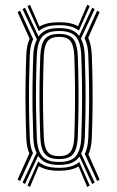

<svg xmlns="http://www.w3.org/2000/svg" viewBox="-20 -795 484 794"><path d="M83.4 -34 73.3 -40.2 131.4 -163.2Q119.3 -185.8 117.6 -225.3Q115.4 -286.7 114.6 -341.5Q113.9 -396.3 114.6 -451Q115.4 -505.8 117.6 -566.4Q119.4 -608 132.7 -631.5L73.3 -757.1L83.4 -763.2L139.5 -644Q152.4 -662.3 172.2 -670.6Q192 -678.8 224.4 -678.8Q255.4 -678.8 274.9 -671.2Q294.3 -663.6 307.4 -646.6L361.2 -763.2L371.6 -757.1L314.4 -634.8Q328.8 -610.3 330.6 -566.5Q332.8 -505.2 333.6 -450.2Q334.3 -395.1 333.6 -340.5Q332.9 -285.9 330.6 -225.3Q328.8 -184.1 315.5 -160L371.6 -40.2L361.2 -34L308.8 -147.7Q295.8 -129.5 276.1 -121.3Q256.5 -113.1 224.4 -113.1Q191 -113.1 170.8 -122Q150.7 -131 137.8 -150.5ZM224.4 -125.2Q273.1 -125.2 293.4 -148.7Q313.6 -172.2 316.1 -226.3Q318.3 -286.5 319 -340.8Q319.7 -395.1 319 -449.9Q318.3 -504.6 316.1 -565.7Q313.9 -619.9 293.7 -643.3Q273.4 -666.8 224.4 -666.8Q175.4 -666.8 155 -643.3Q134.6 -619.9 132.1 -565.4Q129.9 -505.3 129.1 -450.8Q128.4 -396.3 129.1 -341.7Q129.9 -287.1 132.1 -226Q134.6 -171.9 154.9 -148.5Q175.3 -125.2 224.4 -125.2ZM224.4 -137.2Q182.7 -137.2 165.7 -158Q148.8 -178.7 146.6 -226.8Q144.4 -287.5 143.6 -341.9Q142.9 -396.3 143.6 -450.5Q144.4 -504.7 146.6 -564.6Q149 -612.9 165.8 -633.8Q182.7 -654.7 224.4 -654.7Q265.9 -654.7 282.8 -633.9Q299.6 -613.1 301.7 -564.9Q303.9 -504.1 304.5 -449.6Q305.2 -395.1 304.5 -341.1Q303.9 -287 301.7 -227.1Q299.5 -179 282.6 -158.1Q265.6 -137.2 224.4 -137.2ZM224.4 -149.3Q258.3 -149.3 271.8 -167.5Q285.3 -185.8 287.2 -227.9Q289.4 -287.4 290 -341.3Q290.7 -395.2 290 -449.5Q289.4 -503.8 287.2 -564.2Q285.4 -606.2 271.9 -624.4Q258.4 -642.6 224.4 -642.6Q190.3 -642.6 176.6 -624.3Q162.9 -606.1 161.1 -563.9Q158.9 -504.2 158.1 -450.3Q157.4 -396.3 158.1 -342.1Q158.9 -287.9 161.1 -227.5Q162.9 -185.7 176.5 -167.5Q190 -149.3 224.4 -149.3ZM62.9 -46.2 52.7 -52.5 101.3 -160.5Q90.3 -184.8 88.7 -223.8Q86.4 -285.6 85.7 -341Q84.9 -396.3 85.7 -451.6Q86.4 -506.9 88.7 -568Q90.5 -609.3 102.5 -634.8L52.7 -744.9L62.9 -750.9L117.3 -632.9Q104.9 -607.9 103.1 -567.2Q100.9 -506.4 100.1 -451.4Q99.4 -396.3 100.2 -341.2Q100.9 -286 103.2 -224.5Q104.8 -185.7 116.3 -161.8ZM381.8 -46.2 330.6 -158.3Q343.4 -183.2 345.1 -224.5Q347.4 -285.3 348.2 -340.2Q348.9 -395.1 348.2 -450.4Q347.4 -505.6 345.1 -567.2Q343.4 -611.2 329.6 -636.8L381.8 -750.9L391.9 -744.9L344.7 -638.6Q357.8 -611.3 359.6 -568Q361.9 -506.1 362.6 -450.6Q363.4 -395.1 362.6 -339.9Q361.9 -284.8 359.6 -223.8Q357.8 -182.5 345.6 -156.6L391.9 -52.5ZM104 -21.8 93.7 -28 138 -127.2Q153.1 -113.7 173.4 -107.3Q193.6 -101 224.4 -101Q253.8 -101 273.6 -106.9Q293.3 -112.8 308.1 -125.2L351 -28L340.8 -21.8L305 -106.5Q289.1 -97.6 270.1 -93.3Q251.2 -88.9 224.4 -88.9Q196.3 -88.9 176.4 -93.6Q156.6 -98.3 140.3 -108ZM140.1 -666.3 93.7 -769.4 104 -775.4 143 -685.3Q159 -694.3 178.1 -698.6Q197.3 -703 224.4 -703Q250.2 -703 268.6 -699Q287 -695.1 302.8 -686.8L340.8 -775.4L351 -769.4L306.1 -668.3Q291.2 -680 272 -685.4Q252.8 -690.9 224.4 -690.9Q194.7 -690.9 175 -685Q155.2 -679.1 140.1 -666.3Z"/></svg>

Font: Big Shoulders Inline Thin
Style: Regular
Weight: 100
Designer: Patric King
Foundry: XO Type Co
Version: Version 2.002